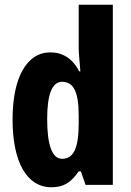

<svg xmlns="http://www.w3.org/2000/svg" viewBox="-20 -780 551 810"><path d="M197 10C249 10 279 -10 312 -57H321L341 0H456V-760H312V-578C312 -553 316 -523 319 -479H314C285 -535 243 -559 192 -559C93 -559 33 -453 33 -276C33 -98 92 10 197 10ZM242 -110C201 -110 179 -165 179 -278C179 -382 200 -435 242 -435C291 -435 312 -391 312 -292V-260C312 -156 291 -110 242 -110Z"/></svg>

Font: Noto Sans Kannada ExtraCondensed ExtraBold
Style: Regular
Weight: 800
Width: 2
Designer: Jelle Bosma - Monotype Design Team
Foundry: Monotype Imaging Inc.
Version: Version 2.005